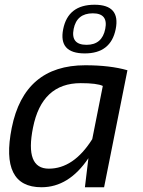

<svg xmlns="http://www.w3.org/2000/svg" viewBox="-20 -787 600 807"><path d="M412.1 -425.8Q387.7 -437.5 319.3 -437.5Q155.8 -437.5 118.7 -250.5Q84 -78.1 185.1 -78.1Q289.6 -78.1 367.7 -202.1ZM417.5 0H336.9L351.6 -122.1Q269.5 0 154.3 0Q-20.5 0 29.3 -249.5Q82 -512.7 338.4 -512.7Q442.4 -512.7 515.6 -491.7ZM343.8 -598.6Q409.2 -598.6 422.4 -665.5Q435.5 -731 370.1 -731Q302.7 -731 289.6 -665.5Q276.4 -598.6 343.8 -598.6ZM245.6 -664.6Q266.1 -767.1 377.4 -767.1Q486.8 -767.1 466.3 -664.6Q445.8 -562.5 336.4 -562.5Q225.1 -562.5 245.6 -664.6Z"/></svg>

Font: Sansation
Style: Italic
Weight: 400
Designer: Bernd Montag
Version: Version 1.301